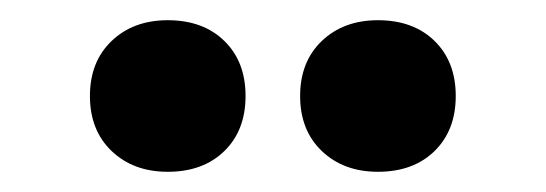

<svg xmlns="http://www.w3.org/2000/svg" viewBox="-20 -745 540 190"><path d="M69 -650Q69 -684 90.5 -704.5Q112 -725 146 -725Q181 -725 202 -704.5Q223 -684 223 -650Q223 -616 202 -595.5Q181 -575 146 -575Q112 -575 90.5 -595.5Q69 -616 69 -650ZM277 -650Q277 -684 298.5 -704.5Q320 -725 354 -725Q389 -725 410 -704.5Q431 -684 431 -650Q431 -616 410 -595.5Q389 -575 354 -575Q320 -575 298.5 -595.5Q277 -616 277 -650Z"/></svg>

Font: Radio Canada
Style: Regular
Weight: 400
Designer: Charles Daoud, Etienne Aubert Bonn, Alexandre Saumier Demers, Jacques Le Bailly
Foundry: Radio-Canada
Version: Version 2.104;gftools[0.9.28.dev5+ged2979d]